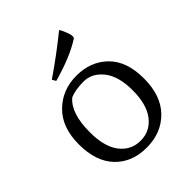

<svg xmlns="http://www.w3.org/2000/svg" viewBox="-196 -791 915 915"><g transform="rotate(-45 261.0 -334.0)"><path d="M263.5 -468Q359 -468 420.5 -407.5Q482 -347 482 -231Q482 -115 419.5 -51.5Q357 12 258 12Q159 12 99.5 -50.5Q40 -113 40 -227.5Q40 -342 104 -405Q168 -468 263.5 -468ZM118 -231Q118 -134 157.5 -83Q197 -32 261 -32Q325 -32 364.5 -83Q404 -134 404 -229Q404 -324 364 -374Q324 -424 268 -424Q212 -424 177 -409Q118 -361 118 -231ZM178 -518 167 -537Q264 -603 359 -680Q364 -674 374 -650Q384 -626 384 -615Q384 -604 379 -601Q304 -553 178 -518Z"/></g></svg>

Font: Mate
Style: Regular
Weight: 400
Designer: Eduardo Rodriguez Tunni
Foundry: Eduardo Rodriguez Tunni
Version: Version 1.002